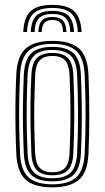

<svg xmlns="http://www.w3.org/2000/svg" viewBox="-20 -779 439 806"><path d="M200 -758.5Q262.8 -758.5 291.2 -732.1Q319.5 -705.6 322.4 -644.7H306.5Q304.3 -698.9 279.5 -722.3Q254.8 -745.7 200 -745.7Q145.3 -745.7 120.5 -722.3Q95.7 -698.9 93.5 -644.7H77.6Q80.2 -705.6 108.5 -732.1Q136.9 -758.5 200 -758.5ZM200 -733.3Q246.7 -733.3 267.7 -712.8Q288.7 -692.3 290.7 -644.7H274.9Q273.2 -685.3 255.9 -702.9Q238.5 -720.4 200 -720.4Q161.5 -720.4 144.1 -702.9Q126.7 -685.3 125.1 -644.7H109.3Q111.2 -692.3 132.2 -712.8Q153.3 -733.3 200 -733.3ZM200 -707.8Q230.3 -707.8 244 -693.2Q257.7 -678.6 259.1 -644.7H244.6Q244.3 -671.8 233.5 -683.5Q222.8 -695.2 200 -695.2Q177.4 -695.2 166.6 -683.5Q155.7 -671.8 155.3 -644.7H140.9Q142.3 -678.6 156 -693.2Q169.8 -707.8 200 -707.8ZM200 7.4Q121.8 7.4 86.9 -25.4Q52 -58.3 48.4 -133.1Q46.1 -186.2 45.1 -240.2Q44.2 -294.2 44.9 -350.5Q45.7 -406.8 48.4 -466.6Q52.1 -544.7 88.9 -576.1Q125.7 -607.4 200 -607.4Q276.2 -607.4 312 -575.2Q347.8 -543 351.3 -466.2Q354.9 -381.5 355 -296.9Q355.1 -212.3 351.3 -133.1Q347.5 -55 310.7 -23.8Q273.8 7.4 200 7.4ZM200 -5.2Q267.7 -5.2 299.9 -34.6Q332 -63.9 335.4 -134Q339 -207.9 339.3 -291Q339.5 -374.1 335.4 -465.8Q332.3 -536.2 300 -565.5Q267.7 -594.8 200 -594.8Q131.6 -594.8 99.6 -565.3Q67.6 -535.8 64.2 -465.8Q61.5 -404.1 60.6 -348.1Q59.8 -292.2 60.8 -239.5Q61.8 -186.8 64.2 -133.9Q67.3 -64.6 99.3 -34.9Q131.3 -5.2 200 -5.2ZM200 -17.8Q138.3 -17.8 110.7 -45.2Q83 -72.6 80 -134.8Q77.5 -189.3 76.6 -242.1Q75.6 -295 76.5 -349.8Q77.4 -404.6 80 -464.9Q83.1 -529 111.7 -555.6Q140.3 -582.2 200 -582.2Q259.4 -582.2 288.1 -555.8Q316.8 -529.5 319.6 -465.2Q322.1 -408.8 322.9 -354.3Q323.8 -299.8 323.1 -245.4Q322.3 -191 319.6 -134.8Q316.7 -71 288.1 -44.4Q259.4 -17.8 200 -17.8ZM200 -30.7Q252.9 -30.7 277 -55.1Q301 -79.5 303.8 -136Q307.5 -215.3 307.6 -293.5Q307.7 -371.8 303.8 -464Q301.3 -522.6 276.1 -545.9Q250.8 -569.3 200 -569.3Q146.4 -569.3 122.5 -544.6Q98.6 -519.9 95.8 -463.8Q93.4 -407.1 92.4 -353.9Q91.5 -300.7 92.3 -247.1Q93.2 -193.4 95.8 -135.1Q98.6 -78.3 123.2 -54.5Q147.9 -30.7 200 -30.7ZM200 -43.3Q155.2 -43.3 134.5 -64.8Q113.9 -86.3 111.7 -135.3Q109.3 -192.8 108.3 -245.6Q107.3 -298.5 108.1 -351.8Q109 -405.2 111.7 -463.4Q113.9 -514.5 135.1 -535.6Q156.4 -556.7 200 -556.7Q244.7 -556.7 265.3 -535.1Q285.8 -513.6 288 -463.3Q292.1 -369.2 291.8 -290.8Q291.4 -212.5 288 -136.5Q285.7 -86 264.9 -64.6Q244.1 -43.3 200 -43.3ZM200 -55.9Q236.6 -55.9 253.4 -74.8Q270.2 -93.7 272.1 -136.9Q275.7 -217.8 275.9 -293.3Q276.1 -368.9 272.1 -462.7Q270.3 -505.5 253.8 -524.8Q237.3 -544.1 200 -544.1Q163.1 -544.1 146.4 -525Q129.6 -506 127.5 -463.2Q125.1 -404.8 124.1 -352.2Q123.1 -299.5 124 -246.9Q124.9 -194.3 127.5 -135.8Q129.6 -93.6 146.5 -74.8Q163.4 -55.9 200 -55.9Z"/></svg>

Font: Big Shoulders Inline Text Thin
Style: Regular
Weight: 100
Designer: Patric King
Foundry: XO Type Co
Version: Version 2.002